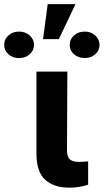

<svg xmlns="http://www.w3.org/2000/svg" viewBox="-103 -886 493 913"><path d="M70.3 -545.5H217.3L215.6 -170.8Q215.9 -138.1 230.5 -127.1Q245 -116.1 273.1 -116.1Q287.3 -116.1 297.6 -117.2Q307.9 -118.3 316.1 -119V-7.8Q297.6 -1.4 274.5 2.5Q251.4 6.4 226.2 6.4Q154.5 6.4 112.7 -30.5Q71 -67.5 70.3 -152.7ZM101.6 -699.9 123.9 -866.5H256L176.8 -699.9ZM-83.1 -672.6Q-83.5 -698.9 -63 -717.3Q-42.6 -735.8 -12.4 -735.8Q17.8 -735.8 38.2 -717.3Q58.6 -698.9 58.9 -672.6Q58.6 -646.3 38.2 -628Q17.8 -609.7 -12.4 -609.7Q-42.3 -609.7 -62.9 -628Q-83.5 -646.3 -83.1 -672.6ZM228.7 -671.9Q228.3 -698.5 248.6 -717.2Q268.8 -735.8 300.1 -735.8Q329.5 -735.8 349.8 -717.5Q370 -699.2 370.4 -671.9Q370 -646 349.8 -628Q329.5 -610.1 300.1 -610.1Q268.8 -610.1 248.6 -628.2Q228.3 -646.3 228.7 -671.9Z"/></svg>

Font: Inter Zeller
Style: Bold
Weight: 700
Designer: Rasmus Andersson; Joe Bland
Foundry: zeller
Version: Version 3.015;git-dec3a8cb1